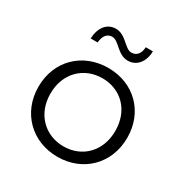

<svg xmlns="http://www.w3.org/2000/svg" viewBox="-168 -862 964 1002"><g transform="rotate(30 313.5 -361.0)"><path d="M381 -613C434 -613 470 -657 471 -721H428C427 -682 407 -659 376 -659C337 -659 307 -727 246 -727C193 -727 159 -684 156 -617H198C201 -657 219 -681 250 -681C291 -681 319 -613 381 -613ZM314 5C468 5 581 -107 581 -263C581 -420 468 -530 314 -530C160 -530 46 -420 46 -263C46 -107 160 5 314 5ZM314 -58C203 -58 118 -140 118 -263C118 -387 203 -468 314 -468C426 -468 509 -387 509 -263C509 -140 426 -58 314 -58Z"/></g></svg>

Font: Montserrat Z
Style: Regular
Weight: 400
Designer: Julieta Ulanovsky
Foundry: Julieta Ulanovsky
Version: Version 8.000